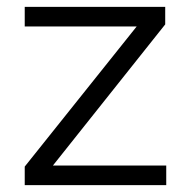

<svg xmlns="http://www.w3.org/2000/svg" viewBox="-20 -539 556 559"><path d="M52 -54 378 -462H52V-519H461V-468L134 -57H464V0H52Z"/></svg>

Font: 寒蝉端黑体 Light
Style: Regular
Weight: 300
Designer: ChillDuanSans {Warren2060}; 
Source Han Sans {Ryoko NISHIZUKA 西塚涼子 (kana, bopomofo & ideographs); Paul D. Hunt (Latin, G
Foundry: ChillType&Adobe
Version: Version 1.300;Glyphs 3.3 (3306)